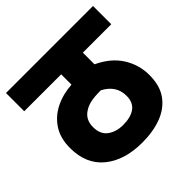

<svg xmlns="http://www.w3.org/2000/svg" viewBox="-163 -765 908 908"><g transform="rotate(-45 291.0 -311.0)"><path d="M582 -500H392V-422Q467 -387 503.5 -329Q540 -271 540 -203Q540 -131 507.5 -86.5Q475 -42 419 -21Q363 0 291 0Q172 0 101 -58Q30 -116 30 -224Q30 -289 59 -333.5Q88 -378 137 -402.5Q186 -427 247 -431V-500H0V-622H582ZM285 -123Q336 -123 365 -144Q394 -165 394 -209Q394 -279 326 -314Q282 -314 258 -308.5Q234 -303 217 -292Q177 -268 177 -217Q177 -168 208.5 -145.5Q240 -123 285 -123Z"/></g></svg>

Font: Noto Sans Devanagari UI SemiCondensed ExtraBold
Style: Regular
Weight: 800
Width: 4
Designer: Jelle Bosma - Monotype Design Team
Foundry: Monotype Imaging Inc.
Version: Version 2.004; ttfautohint (v1.8.4.7-5d5b)